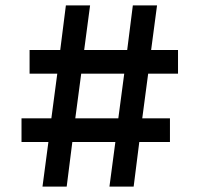

<svg xmlns="http://www.w3.org/2000/svg" viewBox="-20 -694 743 714"><path d="M531 -420 509 -254H612V-166H498L477 0H387L409 -166H249L228 0H138L160 -166H60V-254H171L193 -420H90V-508H204L225 -674H315L293 -508H453L474 -674H564L542 -508H642V-420ZM442 -420H282L260 -254H420Z"/></svg>

Font: Biryani
Style: Regular
Weight: 400
Designer: Dan Reynolds and Mathieu Reguer
Foundry: Dan Reynolds and Mathieu Reguer
Version: Version 1.004; ttfautohint (v1.1) -l 5 -r 5 -G 72 -x 0 -D la